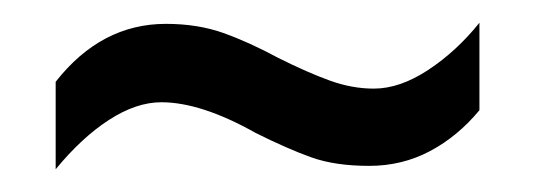

<svg xmlns="http://www.w3.org/2000/svg" viewBox="-20 -437 469 169"><path d="M205 -320Q157 -347 122 -347Q100 -347 76 -331.5Q52 -316 29 -288V-365Q69 -416 126 -416Q154 -416 176.5 -408Q199 -400 225 -386Q251 -373 270.5 -366Q290 -359 309 -359Q332 -359 357 -375.5Q382 -392 402 -417V-340Q383 -317 358.5 -304Q334 -291 305 -291Q275 -291 254 -298.5Q233 -306 205 -320Z"/></svg>

Font: Noto Sans Tamil ExtraCondensed
Style: Regular
Weight: 400
Width: 2
Designer: Jelle Bosma - Monotype Design Team
Foundry: Monotype Imaging Inc.
Version: Version 2.004